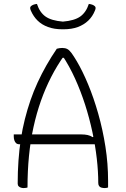

<svg xmlns="http://www.w3.org/2000/svg" viewBox="-20 -954 640 977"><path d="M50 -270H394Q411 -270 425.5 -267Q440 -264 451 -256L473 -268V-220H78Q68 -220 62 -225.5Q56 -231 53 -240Q50 -249 50 -260ZM120 0Q117 1 112.5 2Q108 3 100 3Q94 3 87 1Q80 -1 75 -6Q70 -11 70 -20Q70 -80 74 -136.5Q78 -193 86 -245.5Q94 -298 106.5 -347.5Q119 -397 135 -443.5Q151 -490 171.5 -534.5Q192 -579 216.5 -622Q241 -665 269 -706Q277 -708 283 -709Q289 -710 297 -710Q312 -710 322.5 -704.5Q333 -699 344 -684Q355 -669 371 -642Q400 -593 428.5 -524.5Q457 -456 480 -375Q503 -294 516.5 -207.5Q530 -121 530 -34Q530 -23 530 -15.5Q530 -8 530 0Q526 1 522.5 2Q519 3 514 3Q505 3 497 1Q489 -1 484.5 -7Q480 -13 480 -23Q480 -81 472.5 -147Q465 -213 450 -283Q435 -353 413 -421.5Q391 -490 362 -554Q333 -618 297 -672L316 -660H287L307 -672Q270 -620 240.5 -562.5Q211 -505 188.5 -441.5Q166 -378 150.5 -307.5Q135 -237 127.5 -160.5Q120 -84 120 0ZM432 -934Q442 -933 450 -930Q458 -927 463 -922Q466 -919 466.5 -914Q467 -909 463 -900Q451 -870 429 -849Q407 -828 376 -816.5Q345 -805 304 -805H296Q256 -805 224.5 -816.5Q193 -828 171.5 -849Q150 -870 137 -900Q133 -909 133.5 -914Q134 -919 137 -922Q142 -927 150 -930Q158 -933 168 -934Q182 -891 211.5 -870Q241 -849 300 -844Q359 -849 388.5 -870Q418 -891 432 -934Z"/></svg>

Font: Recursive Monospace Casual Light
Style: Regular
Weight: 300
Version: Version 1.047